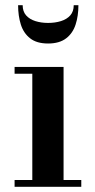

<svg xmlns="http://www.w3.org/2000/svg" viewBox="-20 -717 366 737"><path d="M224 -460V-26H292V0H36V-26H104V-434H36V-460ZM164.5 -550Q121 -550 95.8 -569.8Q70.5 -589.5 60 -622.8Q49.5 -656 49.5 -697H67Q67 -673 80.2 -658Q93.5 -643 115.8 -636Q138 -629 164.5 -629Q191.5 -629 214 -636Q236.5 -643 249.8 -658Q263 -673 263 -697H281Q281 -656 270.2 -622.8Q259.5 -589.5 233.8 -569.8Q208 -550 164.5 -550Z"/></svg>

Font: Bodoni Moda 9pt SemiBold
Style: Regular
Weight: 600
Designer: Owen Earl
Foundry: indestructible type
Version: Version 2.005